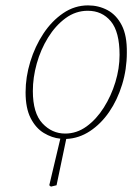

<svg xmlns="http://www.w3.org/2000/svg" viewBox="-20 -503 514 713"><path d="M222 -7Q265 -7 301.5 -33.5Q338 -60 365.5 -103.5Q393 -147 408.5 -198Q424 -249 424 -299Q424 -385 391.5 -424Q359 -463 306 -463Q261 -463 223.5 -435.5Q186 -408 158.5 -363.5Q131 -319 116.5 -267Q102 -215 102 -165Q102 -83 137.5 -45Q173 -7 222 -7ZM190 185 169 190 163 185 204 12Q173 9 143 -9Q113 -27 94 -64Q75 -101 75 -160Q75 -217 92.5 -274Q110 -331 141 -378Q172 -425 214.5 -454Q257 -483 307 -483Q346 -483 379 -465.5Q412 -448 432 -409.5Q452 -371 451 -307Q451 -246 433.5 -189Q416 -132 385.5 -87.5Q355 -43 314 -16Q273 11 226 13Z"/></svg>

Font: Source Serif Pro ExtraLight
Style: Italic
Weight: 200
Italic angle: -12°
Designer: Frank Grießhammer
Foundry: Adobe Systems Incorporated
Version: Version 3.001;hotconv 1.0.111;makeotfexe 2.5.65597